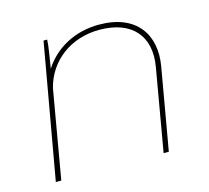

<svg xmlns="http://www.w3.org/2000/svg" viewBox="-82 -619 779 714"><g transform="rotate(-15 307.5 -262.0)"><path d="M49 0H70L129 -340C154 -440 242 -505 351 -505C477 -505 539 -432 519 -317L464 0H484L539 -315C559 -432 499 -524 355 -524C263 -524 185 -482 140 -412C147 -458 154 -493 155 -520H141Z"/></g></svg>

Font: Fixel Display Thin
Style: Italic
Weight: 100
Italic angle: -10°
Designer: AlfaBravo + MacPaw
Foundry: Kyrylo Tkachov, Marchela Mozhyna, Serhii Makarenko, Maria Weinstein, Zakhar Kryvoshyya
Version: Version 1.210;Glyphs 3.2 (3217)